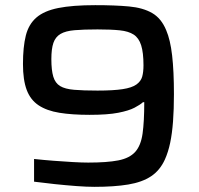

<svg xmlns="http://www.w3.org/2000/svg" viewBox="-20 -716 773 744"><path d="M346 8Q316 8 276 5Q236 2 193 -2.5Q150 -7 112 -12V-100Q149 -96 188 -93Q227 -90 262.5 -88Q298 -86 322 -86Q395 -86 438.5 -94.5Q482 -103 504 -127.5Q526 -152 532.5 -198.5Q539 -245 539 -320H534Q523 -310 501 -298.5Q479 -287 438 -279Q397 -271 327 -271Q259 -271 210 -279Q161 -287 129.5 -308Q98 -329 83.5 -367.5Q69 -406 69 -468Q69 -534 80 -578Q91 -622 121 -648Q151 -674 206 -685Q261 -696 349 -696Q426 -696 480 -691Q534 -686 569.5 -665.5Q605 -645 624 -599Q640 -562 647 -501Q654 -440 654 -351Q654 -292 650.5 -245.5Q647 -199 639.5 -163Q632 -127 619 -98Q600 -56 565.5 -33Q531 -10 477 -1Q423 8 346 8ZM358 -365Q419 -365 455 -370.5Q491 -376 508.5 -388.5Q526 -401 531 -419Q536 -437 536 -463Q536 -512 527 -540.5Q518 -569 498 -582Q478 -595 444 -598.5Q410 -602 358 -602Q304 -602 269 -599Q234 -596 214.5 -584.5Q195 -573 187 -550Q179 -527 179 -487Q179 -444 186.5 -419Q194 -394 213 -382.5Q232 -371 267.5 -368Q303 -365 358 -365Z"/></svg>

Font: Saira SemiExpanded Medium
Style: Regular
Weight: 500
Width: 6
Designer: Hector Gatti with collaboration of the Omnibus-Type team
Foundry: Omnibus-Type
Version: Version 1.101